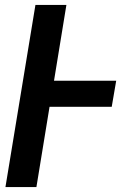

<svg xmlns="http://www.w3.org/2000/svg" viewBox="-20 -755 540 775"><path d="M2 0 123 -735H248L198 -429H449L431 -324H180L127 0Z"/></svg>

Font: Iosevka Curly Extrabold
Style: Italic
Weight: 800
Italic angle: -9°
Monospace: yes
Designer: Belleve Invis
Foundry: Belleve Invis
Version: Version 22.1.2; ttfautohint (v1.8.4)